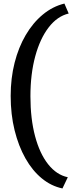

<svg xmlns="http://www.w3.org/2000/svg" viewBox="-20 -892 415 1079"><path d="M40 -353Q40 -249 62 -160Q84 -71 123 -2Q162 67 215 110.5Q268 154 331 167L361 104Q298 91 250.5 31Q203 -29 177 -127Q151 -225 151 -351Q151 -476 178 -575.5Q205 -675 253.5 -738Q302 -801 366 -816L342 -872Q276 -856 220.5 -810Q165 -764 124.5 -695Q84 -626 62 -539Q40 -452 40 -353Z"/></svg>

Font: Domine Medium
Style: Regular
Weight: 500
Designer: Pablo Impallari, Rodrigo Fuenzalida, Brenda Gallo
Foundry: Pablo Impallari, Rodrigo Fuenzalida, Brenda Gallo
Version: Version 2.000